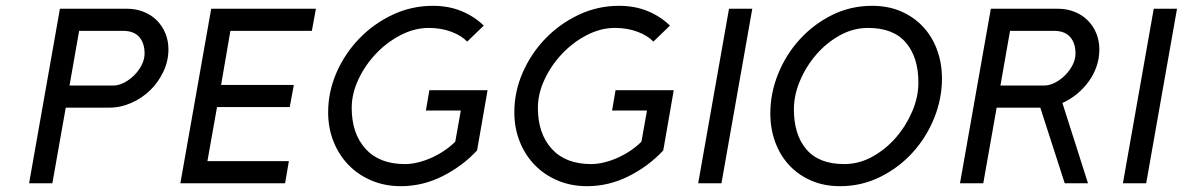

<svg xmlns="http://www.w3.org/2000/svg" viewBox="-20 -630 4066 660"><path d="M356 -260H206L160 0H80L186 -600H416Q447 -600 473.5 -589.5Q500 -579 519 -560Q538 -541 548.5 -515.5Q559 -490 559 -460Q559 -421 542 -384.5Q525 -348 497 -320.5Q469 -293 432 -276.5Q395 -260 356 -260ZM402 -524H252L219 -336H369Q388 -336 407 -346Q426 -356 441.5 -371.5Q457 -387 467 -406.5Q477 -426 477 -446Q477 -482 458.5 -503Q440 -524 402 -524Z M960 0H600L706 -600H1066L1052 -524H772L740 -338H990L976 -262H726L693 -76H973Z M1620 -113Q1570 -59 1501.5 -24.5Q1433 10 1358 10Q1303 10 1257 -9.5Q1211 -29 1178 -63Q1145 -97 1126.5 -143.5Q1108 -190 1108 -244Q1108 -315 1137 -381Q1166 -447 1215.5 -498Q1265 -549 1330 -579.5Q1395 -610 1468 -610Q1522 -610 1566 -592Q1610 -574 1643 -542L1586 -487Q1566 -508 1531 -521Q1496 -534 1454 -534Q1405 -534 1357.5 -509.5Q1310 -485 1272.5 -445.5Q1235 -406 1212 -357Q1189 -308 1189 -259Q1189 -171 1236.5 -118.5Q1284 -66 1372 -66Q1394 -66 1418 -72Q1442 -78 1465 -88.5Q1488 -99 1508.5 -113Q1529 -127 1545 -143L1564 -250H1444L1456 -320H1656Z M2260 -113Q2210 -59 2141.5 -24.5Q2073 10 1998 10Q1943 10 1897 -9.5Q1851 -29 1818 -63Q1785 -97 1766.5 -143.5Q1748 -190 1748 -244Q1748 -315 1777 -381Q1806 -447 1855.5 -498Q1905 -549 1970 -579.5Q2035 -610 2108 -610Q2162 -610 2206 -592Q2250 -574 2283 -542L2226 -487Q2206 -508 2171 -521Q2136 -534 2094 -534Q2045 -534 1997.5 -509.5Q1950 -485 1912.5 -445.5Q1875 -406 1852 -357Q1829 -308 1829 -259Q1829 -171 1876.5 -118.5Q1924 -66 2012 -66Q2034 -66 2058 -72Q2082 -78 2105 -88.5Q2128 -99 2148.5 -113Q2169 -127 2185 -143L2204 -250H2084L2096 -320H2296Z M2460 0H2380L2486 -600H2566Z M2628 -240Q2628 -310 2655 -376.5Q2682 -443 2729.5 -495Q2777 -547 2840.5 -578.5Q2904 -610 2978 -610Q3033 -610 3077 -591Q3121 -572 3152.5 -538.5Q3184 -505 3201 -459Q3218 -413 3218 -360Q3218 -290 3191 -223.5Q3164 -157 3116.5 -105Q3069 -53 3005 -21.5Q2941 10 2868 10Q2813 10 2769 -9Q2725 -28 2693.5 -61.5Q2662 -95 2645 -141Q2628 -187 2628 -240ZM2709 -254Q2709 -167 2752 -116.5Q2795 -66 2882 -66Q2933 -66 2979 -91.5Q3025 -117 3060 -157.5Q3095 -198 3116 -247.5Q3137 -297 3137 -346Q3137 -433 3094 -483.5Q3051 -534 2964 -534Q2913 -534 2867 -508.5Q2821 -483 2786 -442.5Q2751 -402 2730 -352.5Q2709 -303 2709 -254Z M3556 -260H3406L3360 0H3280L3386 -600H3616Q3647 -600 3673.5 -589.5Q3700 -579 3719 -560Q3738 -541 3748.5 -515.5Q3759 -490 3759 -460Q3759 -430 3749.5 -402Q3740 -374 3722.5 -350Q3705 -326 3682 -307Q3659 -288 3632 -276L3720 0H3640ZM3602 -524H3452L3419 -336H3569Q3588 -336 3607 -346Q3626 -356 3641.5 -371.5Q3657 -387 3667 -406.5Q3677 -426 3677 -446Q3677 -482 3658.5 -503Q3640 -524 3602 -524Z M3920 0H3840L3946 -600H4026Z"/></svg>

Font: Gauge
Style: Oblique
Weight: 400
Italic angle: -80°
Designer: Daniel Pimley
Foundry: Daniel Pimley
Version: Version 2.0